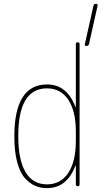

<svg xmlns="http://www.w3.org/2000/svg" viewBox="-20 -970 540 1000"><path d="M429.7 -730.5Q419.9 -730.5 421.9 -740.2L466.8 -940.4Q468.8 -950.2 480.5 -950.2Q490.2 -950.2 488.3 -940.4L443.4 -740.2Q440.4 -730.5 429.7 -730.5ZM224.6 -509.8Q74.2 -509.8 75.2 -259.8Q75.2 -136.7 113.3 -73.2Q151.4 -9.8 224.6 -9.8Q295.9 -9.8 335.4 -69.3Q375 -128.9 375 -235.4V-285.2Q375 -391.6 335.4 -450.7Q295.9 -509.8 224.6 -509.8ZM224.6 9.8Q191.4 9.8 164.6 -1.5Q137.7 -12.7 111.3 -40.5Q85 -68.4 69.8 -124Q54.7 -179.7 54.7 -259.8Q54.7 -529.3 224.6 -530.3Q328.1 -530.3 372.1 -415Q372.1 -413.1 374 -413.1Q375 -413.1 375 -414.1V-740.2Q375 -750 384.8 -750Q394.5 -750 394.5 -740.2V-9.8Q394.5 0 384.8 0Q375 0 375 -9.8V-106.4Q375 -107.4 374 -107.4Q372.1 -107.4 372.1 -105.5Q328.1 9.8 224.6 9.8Z"/></svg>

Font: Rounded-L Mgen+ 2m thin
Style: Regular
Weight: 100
Designer: [Source Han Sans]
Ryoko NISHIZUKA  (kana & ideographs); Paul D. Hunt (Latin, Greek & Cyrillic); Wenlong ZHANG  (bopomofo
Version: Version 1.059.20150602